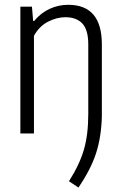

<svg xmlns="http://www.w3.org/2000/svg" viewBox="-20 -570 518 820"><path d="M274.5 204Q319.5 133.5 338.2 69.5Q357 5.5 357 -84V-380Q357 -443 331.5 -469.8Q306 -496.5 259 -496.5Q222.5 -496.5 185 -477.2Q147.5 -458 125 -417V0H67V-541.5H116.5L121.5 -480.5H126Q154.5 -515 192 -532.2Q229.5 -549.5 271.5 -549.5Q415 -549.5 415 -380.5V-72.5Q412.5 16.5 390 85.2Q367.5 154 315 231Z"/></svg>

Font: Encode Sans Condensed Light
Style: Regular
Weight: 300
Width: 3
Designer: Multiple Designers
Foundry: Impallari Type
Version: Version 2.000